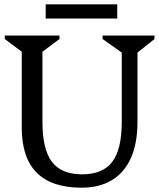

<svg xmlns="http://www.w3.org/2000/svg" viewBox="-20 -855 739 891"><path d="M545 -611 456 -674V-690H697V-674L618 -611V-289Q618 -191 588 -123Q558 -55 500 -19.5Q442 16 359 16Q220 16 150.5 -53.5Q81 -123 81 -262V-615L2 -674V-690H256V-674L177 -615V-289Q177 -162 221 -104Q265 -46 361 -46Q457 -46 501 -104Q545 -162 545 -289ZM192 -769V-835H524V-769Z"/></svg>

Font: Platypi Light
Style: Regular
Weight: 300
Designer: David Sargent
Foundry: Bolt Cutter Type
Version: Version 1.200